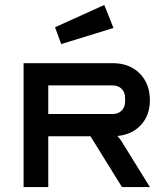

<svg xmlns="http://www.w3.org/2000/svg" viewBox="-20 -755 680 775"><path d="M174.8 0H75.2V-500H435.1Q502.4 -500 543.7 -458.7Q585 -417.5 585 -350.1Q585 -290 549.3 -251Q513.7 -211.9 454.1 -206.1Q466.8 -191.4 472.2 -182.1L585 0H472.2L345.2 -205.1H174.8ZM174.8 -410.2V-294.9H435.1Q457.5 -294.9 471.2 -308.8Q484.9 -322.8 484.9 -345.2V-359.9Q484.9 -382.3 471.2 -396.2Q457.5 -410.2 435.1 -410.2ZM227.1 -577.1 202.1 -645 400.9 -734.9 438 -642.1Z"/></svg>

Font: Optician Sans
Style: Regular
Weight: 400
Designer: Fábio Duarte Martins, Simen Schikulski
Version: Version 1.002